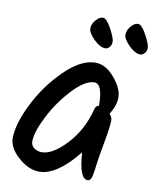

<svg xmlns="http://www.w3.org/2000/svg" viewBox="-79 -766 665 813"><g transform="rotate(10 253.5 -359.5)"><path d="M480 -578Q458 -578 431 -604.5Q404 -631 404 -650Q404 -669 419 -686.5Q434 -704 449.5 -704Q465 -704 486 -665Q507 -626 507 -611Q507 -596 498 -587Q489 -578 480 -578ZM300 -511Q345 -511 383 -465.5Q421 -420 421 -383.5Q421 -347 396 -309Q408 -294 408 -283Q408 -255 395.5 -187Q383 -119 380.5 -98Q378 -77 376 -64.5Q374 -52 372 -40Q367 -15 353 -15Q317 -15 310 -127Q220 -15 145 -15Q99 -15 54.5 -54.5Q10 -94 10 -136Q10 -196 54 -284.5Q98 -373 168 -442Q238 -511 300 -511ZM346 -335Q346 -428 310 -428Q271 -428 218.5 -372.5Q166 -317 130 -247Q94 -177 94 -136Q94 -119 108 -108.5Q122 -98 141 -98Q188 -98 247 -161.5Q306 -225 329 -316Q332 -331 346 -334ZM330 -578Q307 -578 280 -604.5Q253 -631 253 -650Q253 -669 268 -686.5Q283 -704 298.5 -704Q314 -704 335 -665Q356 -626 356 -611Q356 -596 347.5 -587Q339 -578 330 -578Z"/></g></svg>

Font: Kalam
Style: Regular
Weight: 400
Designer: Lipi Raval (Devanagari and Latin), Jonny Pinhorn (Latin)
Foundry: Indian Type Foundry
Version: Version 2.001;PS 1.0;hotconv 1.0.79;makeotf.lib2.5.61930; tt